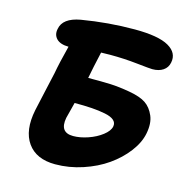

<svg xmlns="http://www.w3.org/2000/svg" viewBox="-106 -800 865 907"><g transform="rotate(15 327.0 -346.5)"><path d="M243.2 9.8Q150.4 9.8 108.2 -49.8Q65.9 -109.4 86.9 -212.9Q91.3 -235.8 106.7 -302.2Q122.1 -368.7 129.9 -405.8Q138.7 -456.1 161.1 -543Q120.1 -543.5 101.8 -562.7Q83.5 -582 89.8 -610.8Q99.1 -666 184.1 -681.2Q313.5 -703.1 442.9 -703.1Q558.6 -703.1 608.9 -674.3Q659.2 -645.5 648.9 -596.2Q644 -570.8 623.3 -556.9Q602.5 -543 570.8 -543Q558.6 -543 494.1 -550Q429.7 -557.1 361.8 -557.1Q331.1 -557.1 316.9 -556.2Q298.3 -474.6 289.1 -424.8Q357.9 -425.3 398.9 -423.6Q439.9 -421.9 493.9 -412.4Q547.9 -402.8 575.2 -384.3Q602.5 -365.7 617.9 -329.8Q633.3 -293.9 623 -242.2Q613.8 -195.8 579.1 -150.4Q544.4 -105 494.1 -69.6Q443.8 -34.2 377.4 -12.2Q311 9.8 243.2 9.8ZM237.8 -215.8Q223.6 -141.1 291 -141.1Q324.7 -141.1 363.3 -154.3Q401.9 -167.5 430.2 -189.5Q458.5 -211.4 462.9 -233.9Q466.3 -252.4 452.4 -264.6Q438.5 -276.9 408 -283Q377.4 -289.1 342.3 -291.5Q307.1 -293.9 257.8 -293.9Q239.3 -222.7 237.8 -215.8Z"/></g></svg>

Font: Shantell Sans Irregular Bouncy
Style: Bold Italic
Weight: 700
Italic angle: -11.31°
Designer: Stephen Nixon, Anya Danilova, Shantell Martin
Foundry: Arrow Type
Version: Version 1.006;[9816181b4]